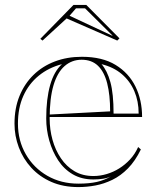

<svg xmlns="http://www.w3.org/2000/svg" viewBox="-20 -746 643 781"><path d="M313 -515Q396 -515 450 -482Q504 -449 531 -394Q558 -339 558 -270H179V-280L428 -293Q428 -360 416 -407Q404 -454 378.5 -478.5Q353 -503 312 -503Q272 -503 242.5 -477Q213 -451 197.5 -398.5Q182 -346 182 -264Q182 -219 193.5 -177.5Q205 -136 227.5 -102.5Q250 -69 283 -49.5Q316 -30 360 -30Q387 -30 414 -38Q441 -46 465 -61Q489 -76 509 -97.5Q529 -119 542 -148L553 -138Q530 -91 500.5 -61Q471 -31 437 -14.5Q403 2 368 8.5Q333 15 299 15Q237 15 189 -6Q141 -27 107.5 -63.5Q74 -100 56.5 -146.5Q39 -193 39 -243Q39 -306 59.5 -356Q80 -406 116.5 -441.5Q153 -477 203 -496Q253 -515 313 -515ZM53 -243Q53 -174 85 -118.5Q117 -63 172.5 -31Q228 1 299 1Q343 1 374 -6Q405 -13 432 -29Q418 -22 399.5 -19Q381 -16 360 -16Q312 -16 276 -37Q240 -58 216.5 -94Q193 -130 180.5 -174Q168 -218 168 -264Q168 -344 184 -400Q200 -456 232 -485Q178 -471 137.5 -438Q97 -405 75 -356Q53 -307 53 -243ZM442 -284H544Q544 -334 526.5 -375Q509 -416 475.5 -444.5Q442 -473 393 -485Q416 -459 429 -412Q442 -365 442 -284ZM153 -581 144 -588 279 -726H331L466 -590L457 -581L251 -671ZM438 -601 326 -712H289L263 -682L436 -601Z"/></svg>

Font: Kalnia Glaze Thin Medium
Style: Regular
Weight: 500
Version: Version 1.110